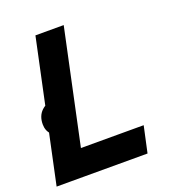

<svg xmlns="http://www.w3.org/2000/svg" viewBox="-134 -789 803 887"><g transform="rotate(-20 267.5 -345.0)"><path d="M-7 0 140 -690H279L132 0ZM55 0 83 -129H468L440 0ZM106 -220Q72 -220 51.5 -240Q31 -260 31 -292Q31 -333 56 -357Q81 -381 117 -381Q152 -381 172.5 -360.5Q193 -340 193 -307Q193 -268 168 -244Q143 -220 106 -220Z"/></g></svg>

Font: Radio Canada Big SemiBold
Style: Italic
Weight: 600
Italic angle: -12°
Designer: Étienne Aubert Bonn
Foundry: Coppers and Brasses
Version: Version 1.001